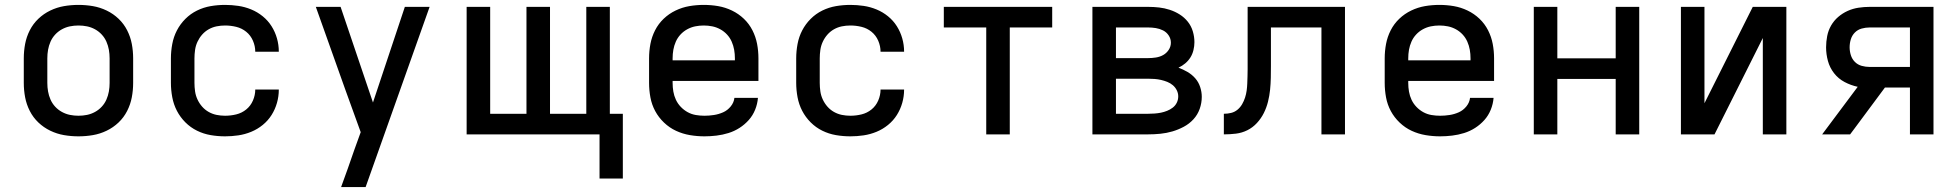

<svg xmlns="http://www.w3.org/2000/svg" viewBox="-20 -548 7990 783"><path d="M300 8Q270 8 241 3Q212 -2 185 -15Q158 -28 136.5 -48.5Q115 -69 101.5 -95.5Q88 -122 82.5 -151Q77 -180 77 -210V-310Q77 -340 82.5 -369Q88 -398 101.5 -424.5Q115 -451 136.5 -471.5Q158 -492 185 -505Q212 -518 241 -523Q270 -528 300 -528Q330 -528 359 -523Q388 -518 415 -505Q442 -492 463.5 -471.5Q485 -451 498.5 -424.5Q512 -398 517.5 -369Q523 -340 523 -310V-210Q523 -180 517.5 -151Q512 -122 498.5 -95.5Q485 -69 463.5 -48.5Q442 -28 415 -15Q388 -2 359 3Q330 8 300 8ZM300 -76Q318 -76 335 -79.5Q352 -83 367.5 -91.5Q383 -100 395 -113Q407 -126 414 -142Q421 -158 424 -175Q427 -192 427 -210V-310Q427 -328 424 -345Q421 -362 414 -378Q407 -394 395 -407Q383 -420 367.5 -428.5Q352 -437 335 -440.5Q318 -444 300 -444Q282 -444 265 -440.5Q248 -437 232.5 -428.5Q217 -420 205 -407Q193 -394 186 -378Q179 -362 176 -345Q173 -328 173 -310V-210Q173 -192 176 -175Q179 -158 186 -142Q193 -126 205 -113Q217 -100 232.5 -91.5Q248 -83 265 -79.5Q282 -76 300 -76Z M898 8Q868 8 839 3Q810 -2 783.5 -15Q757 -28 736 -49Q715 -70 701.5 -96Q688 -122 682.5 -151.5Q677 -181 677 -210V-310Q677 -339 682.5 -368.5Q688 -398 701.5 -424Q715 -450 736 -471Q757 -492 783.5 -505Q810 -518 839 -523Q868 -528 898 -528Q925 -528 952 -524Q979 -520 1004.5 -509.5Q1030 -499 1051.5 -481.5Q1073 -464 1087.5 -441Q1102 -418 1109.5 -391.5Q1117 -365 1117 -338V-337H1021Q1021 -360 1011.5 -382Q1002 -404 984 -418.5Q966 -433 943.5 -438.5Q921 -444 898 -444Q880 -444 863 -440.5Q846 -437 831 -428.5Q816 -420 804.5 -407Q793 -394 785.5 -378Q778 -362 775.5 -344.5Q773 -327 773 -310V-210Q773 -193 775.5 -175.5Q778 -158 785.5 -142Q793 -126 804.5 -113Q816 -100 831 -91.5Q846 -83 863 -79.5Q880 -76 898 -76Q921 -76 943.5 -81.5Q966 -87 984 -101.5Q1002 -116 1011.5 -138Q1021 -160 1021 -183H1117V-182Q1117 -155 1109.5 -128.5Q1102 -102 1087.5 -79Q1073 -56 1051.5 -38.5Q1030 -21 1004.5 -10.5Q979 0 952 4Q925 8 898 8Z M1371 215Q1385 177 1398.5 139Q1412 101 1425 63L1451 -9L1388 -183L1268 -520H1369L1501 -130L1631 -520H1732L1471 215Z M2425 180V0H1883V-520H1979V-84H2127V-520H2223V-84H2371V-520H2467V-84H2520V180Z M2853 8Q2823 8 2793.5 3Q2764 -2 2737 -14.5Q2710 -27 2688 -48Q2666 -69 2652 -95Q2638 -121 2632.5 -150.5Q2627 -180 2627 -210V-310Q2627 -340 2632.5 -369Q2638 -398 2651.5 -424.5Q2665 -451 2686.5 -471.5Q2708 -492 2735 -505Q2762 -518 2791 -523Q2820 -528 2850 -528Q2880 -528 2909 -523Q2938 -518 2965 -505Q2992 -492 3013.5 -471.5Q3035 -451 3048.5 -424.5Q3062 -398 3067.5 -369Q3073 -340 3073 -310V-218H2723V-210Q2723 -192 2726 -174.5Q2729 -157 2736.5 -141Q2744 -125 2756.5 -112Q2769 -99 2784.5 -90.5Q2800 -82 2817.5 -79Q2835 -76 2853 -76Q2872 -76 2891.5 -79Q2911 -82 2929 -90Q2947 -98 2960 -114Q2973 -130 2975 -149H3071Q3069 -124 3059.5 -100.5Q3050 -77 3033.5 -58.5Q3017 -40 2996 -26.5Q2975 -13 2951 -5.5Q2927 2 2902 5Q2877 8 2853 8ZM2723 -302H2977V-310Q2977 -328 2974 -345Q2971 -362 2964 -378Q2957 -394 2945 -407Q2933 -420 2917.5 -428.5Q2902 -437 2885 -440.5Q2868 -444 2850 -444Q2832 -444 2815 -440.5Q2798 -437 2782.5 -428.5Q2767 -420 2755 -407Q2743 -394 2736 -378Q2729 -362 2726 -345Q2723 -328 2723 -310Z M3448 8Q3418 8 3389 3Q3360 -2 3333.5 -15Q3307 -28 3286 -49Q3265 -70 3251.5 -96Q3238 -122 3232.5 -151.5Q3227 -181 3227 -210V-310Q3227 -339 3232.5 -368.5Q3238 -398 3251.5 -424Q3265 -450 3286 -471Q3307 -492 3333.5 -505Q3360 -518 3389 -523Q3418 -528 3448 -528Q3475 -528 3502 -524Q3529 -520 3554.5 -509.5Q3580 -499 3601.5 -481.5Q3623 -464 3637.5 -441Q3652 -418 3659.5 -391.5Q3667 -365 3667 -338V-337H3571Q3571 -360 3561.5 -382Q3552 -404 3534 -418.5Q3516 -433 3493.5 -438.5Q3471 -444 3448 -444Q3430 -444 3413 -440.5Q3396 -437 3381 -428.5Q3366 -420 3354.5 -407Q3343 -394 3335.5 -378Q3328 -362 3325.5 -344.5Q3323 -327 3323 -310V-210Q3323 -193 3325.5 -175.5Q3328 -158 3335.5 -142Q3343 -126 3354.5 -113Q3366 -100 3381 -91.5Q3396 -83 3413 -79.5Q3430 -76 3448 -76Q3471 -76 3493.5 -81.5Q3516 -87 3534 -101.5Q3552 -116 3561.5 -138Q3571 -160 3571 -183H3667V-182Q3667 -155 3659.5 -128.5Q3652 -102 3637.5 -79Q3623 -56 3601.5 -38.5Q3580 -21 3554.5 -10.5Q3529 0 3502 4Q3475 8 3448 8Z M4002 0V-436H3829V-520H4271V-436H4098V0Z M4435 0V-520H4662Q4685 -520 4707 -517.5Q4729 -515 4750.5 -508Q4772 -501 4791 -489Q4810 -477 4824 -459.5Q4838 -442 4844.5 -420Q4851 -398 4851 -376Q4851 -360 4847 -343.5Q4843 -327 4834.5 -313.5Q4826 -300 4813.5 -289.5Q4801 -279 4786 -272Q4805 -265 4823 -254.5Q4841 -244 4854.5 -228.5Q4868 -213 4874.5 -193Q4881 -173 4881 -153Q4881 -128 4872.5 -104Q4864 -80 4847 -61.5Q4830 -43 4807.5 -31Q4785 -19 4761 -12Q4737 -5 4712 -2.5Q4687 0 4662 0ZM4531 -311H4662Q4678 -311 4694 -313.5Q4710 -316 4723.5 -323.5Q4737 -331 4746 -344.5Q4755 -358 4755 -374Q4755 -390 4746 -403.5Q4737 -417 4723 -424Q4709 -431 4693.5 -433.5Q4678 -436 4662 -436H4531ZM4531 -84H4662Q4675 -84 4688.5 -85Q4702 -86 4714.5 -88.5Q4727 -91 4739.5 -96Q4752 -101 4762.5 -109Q4773 -117 4779 -129Q4785 -141 4785 -155Q4785 -168 4779 -180Q4773 -192 4763 -200.5Q4753 -209 4740.5 -214Q4728 -219 4715 -222Q4702 -225 4688.5 -226Q4675 -227 4662 -227H4531Z M4971 0V-84Q4986 -84 5000.5 -87.5Q5015 -91 5026.5 -100.5Q5038 -110 5045.5 -123Q5053 -136 5057.5 -150Q5062 -164 5064 -178.5Q5066 -193 5066.5 -207.5Q5067 -222 5067.5 -236.5Q5068 -251 5068 -266V-520H5465V0H5369V-436H5163V-279Q5163 -255 5162.5 -230.5Q5162 -206 5159.5 -181.5Q5157 -157 5151 -133Q5145 -109 5134 -87Q5123 -65 5106 -46.5Q5089 -28 5067 -17Q5045 -6 5020.5 -3Q4996 0 4971 0Z M5853 8Q5823 8 5793.5 3Q5764 -2 5737 -14.5Q5710 -27 5688 -48Q5666 -69 5652 -95Q5638 -121 5632.5 -150.5Q5627 -180 5627 -210V-310Q5627 -340 5632.5 -369Q5638 -398 5651.5 -424.5Q5665 -451 5686.5 -471.5Q5708 -492 5735 -505Q5762 -518 5791 -523Q5820 -528 5850 -528Q5880 -528 5909 -523Q5938 -518 5965 -505Q5992 -492 6013.5 -471.5Q6035 -451 6048.5 -424.5Q6062 -398 6067.5 -369Q6073 -340 6073 -310V-218H5723V-210Q5723 -192 5726 -174.5Q5729 -157 5736.5 -141Q5744 -125 5756.5 -112Q5769 -99 5784.5 -90.5Q5800 -82 5817.5 -79Q5835 -76 5853 -76Q5872 -76 5891.5 -79Q5911 -82 5929 -90Q5947 -98 5960 -114Q5973 -130 5975 -149H6071Q6069 -124 6059.5 -100.5Q6050 -77 6033.5 -58.5Q6017 -40 5996 -26.5Q5975 -13 5951 -5.5Q5927 2 5902 5Q5877 8 5853 8ZM5723 -302H5977V-310Q5977 -328 5974 -345Q5971 -362 5964 -378Q5957 -394 5945 -407Q5933 -420 5917.5 -428.5Q5902 -437 5885 -440.5Q5868 -444 5850 -444Q5832 -444 5815 -440.5Q5798 -437 5782.5 -428.5Q5767 -420 5755 -407Q5743 -394 5736 -378Q5729 -362 5726 -345Q5723 -328 5723 -310Z M6235 0V-520H6331V-310H6569V-520H6665V0H6569V-226H6331V0Z M6835 0V-520H6931V-127L7128 -520H7265V0H7169V-393L6972 0Z M7411 0 7556 -194Q7528 -200 7502.5 -213.5Q7477 -227 7459.5 -249.5Q7442 -272 7434.5 -299.5Q7427 -327 7427 -355Q7427 -378 7431.5 -401Q7436 -424 7447.5 -444Q7459 -464 7476.5 -479Q7494 -494 7515 -503.5Q7536 -513 7559 -516.5Q7582 -520 7605 -520H7865V0H7769V-191H7667L7543 -24L7525 0ZM7769 -275V-436H7605Q7588 -436 7572 -431.5Q7556 -427 7544.5 -415.5Q7533 -404 7528 -388Q7523 -372 7523 -355Q7523 -339 7528 -323Q7533 -307 7544.5 -295.5Q7556 -284 7572 -279.5Q7588 -275 7605 -275Z"/></svg>

Font: Iosevka Aile Medium
Style: Regular
Weight: 500
Designer: Belleve Invis
Foundry: Belleve Invis
Version: Version 27.3.5; ttfautohint (v1.8.4)